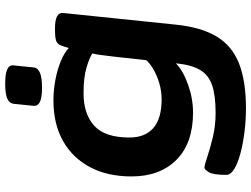

<svg xmlns="http://www.w3.org/2000/svg" viewBox="-134 -622 968 740"><g transform="rotate(-90 350.0 -252.0)"><path d="M301 212Q258 212 213 206.5Q168 201 130 191Q92 181 69 167Q46 153 46 136Q46 85 56.5 68.5Q67 52 74 52Q83 52 114 62.5Q145 73 190 84Q235 95 284 95Q352 95 391.5 81.5Q431 68 450.5 35Q470 2 476 -58Q447 -30 393.5 -11Q340 8 286 8Q168 8 104 -56Q40 -120 40 -229Q40 -321 75.5 -388.5Q111 -456 176.5 -493Q242 -530 332 -530Q373 -530 412.5 -522.5Q452 -515 484.5 -501.5Q517 -488 535 -471Q537 -479 539.5 -485.5Q542 -492 544 -499Q550 -516 564 -520Q578 -524 599 -524H611Q673 -524 670 -493L625 -58Q615 39 579.5 98.5Q544 158 476 185Q408 212 301 212ZM338 -113Q380 -113 422.5 -130Q465 -147 488 -172L502 -299Q506 -330 508 -347Q510 -364 514 -380Q498 -391 460 -402.5Q422 -414 360 -414Q281 -414 235.5 -373Q190 -332 190 -237Q190 -177 226.5 -145Q263 -113 338 -113ZM383 -574Q344 -574 327.5 -582Q311 -590 312 -606L320 -684Q322 -700 340 -708Q358 -716 398 -716Q436 -716 453 -708Q470 -700 468 -684L460 -606Q457 -574 383 -574Z"/></g></svg>

Font: Asap Expanded Expanded Regular
Style: Bold Italic
Weight: 700
Width: 7
Italic angle: -6°
Designer: Pablo Cosgaya
Foundry: Omnibus-Type
Version: Version 3.001; ttfautohint (v1.8.4.7-5d5b)